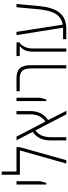

<svg xmlns="http://www.w3.org/2000/svg" viewBox="709 -1509 801 2259"><g transform="rotate(-90 1109.5 -379.5)"><path d="M68 -235H87L107 -307V-586H68Z M221 -586V-760H183V-546H469L315 0H354L508 -549V-586Z M587 0H625V-182C625 -274 656 -328 704 -364L894 1L935 0L826 -214C890 -258 932 -321 932 -421V-586H894V-424C894 -338 862 -284 809 -245L631 -586L589 -585L688 -394C624 -353 587 -284 587 -187Z M1050 -235H1069L1089 -307V-586H1050Z M1434 0H1472V-424C1472 -538 1422 -586 1319 -586H1166V-548H1312C1394 -548 1434 -516 1434 -417Z M1631 0H1669V-398C1669 -486 1713 -536 1741 -552V-586H1579V-548H1694V-545C1647 -507 1631 -460 1631 -387Z M1778 0H1902C2077 0 2149 -116 2168 -325L2192 -586H2154L2130 -328C2113 -144 2059 -61 1949 -42L1864 -586H1826L1913 -38C1907 -38 1902 -38 1896 -38H1778Z"/></g></svg>

Font: Noto Sans Hebrew Condensed ExtraLight
Style: Regular
Weight: 200
Width: 3
Designer: Monotype Design Team
Foundry: Monotype Imaging Inc.
Version: Version 2.004